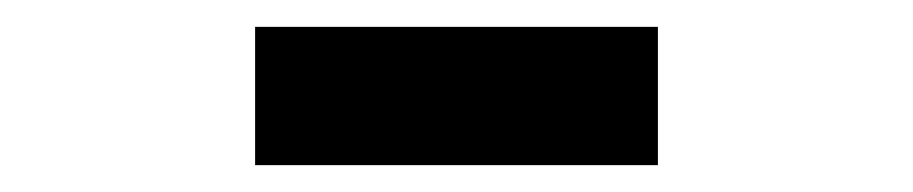

<svg xmlns="http://www.w3.org/2000/svg" viewBox="-20 -376 680 143"><path d="M170 -253V-356H470V-253Z"/></svg>

Font: Writer Medium
Style: Regular
Weight: 500
Monospace: yes
Designer: Mike Abbink, Paul van der Laan, Pieter van Rosmalen
Foundry: Bold Monday
Version: Version 2.001 2020